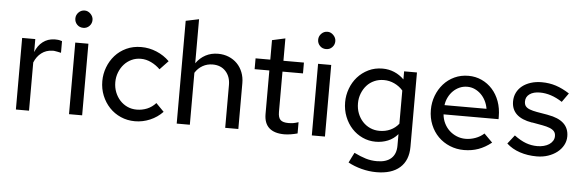

<svg xmlns="http://www.w3.org/2000/svg" viewBox="-55 -921 4019 1325"><g transform="rotate(5 1954.0 -258.5)"><path d="M70 0V-496H161V-406Q179 -452 213 -478Q247 -504 291 -505Q295 -506 299 -505.5Q303 -505 307 -505Q318 -505 327.5 -503Q337 -501 346 -498V-417Q335 -420 323 -422Q311 -424 300 -426Q296 -426 292 -426.5Q288 -427 284 -426Q242 -425 210 -400.5Q178 -376 161 -334V0Z M484 -602Q458 -602 441 -619.5Q424 -637 424 -662Q424 -686 441.5 -704Q459 -722 484 -722Q507 -722 525 -703.5Q543 -685 543 -662Q543 -637 526 -619.5Q509 -602 484 -602ZM529 -496V0H438V-496Z M900 -72Q938 -72 972 -86Q1006 -100 1032 -129Q1046 -115 1059.5 -101Q1073 -87 1087 -73Q1050 -34 999.5 -12.5Q949 9 895 9Q842 9 796.5 -11Q751 -31 718 -66Q685 -101 666 -147.5Q647 -194 647 -248Q647 -297 664.5 -343.5Q682 -390 714 -426Q746 -462 792 -483.5Q838 -505 895 -505Q950 -505 1001.5 -483.5Q1053 -462 1091 -424Q1076 -409 1062 -393.5Q1048 -378 1033 -363Q1006 -390 971 -407Q936 -424 899 -424Q864 -424 834.5 -410Q805 -396 783.5 -372Q762 -348 749.5 -316Q737 -284 737 -248Q737 -211 749.5 -179Q762 -147 784 -123Q806 -99 835.5 -85.5Q865 -72 900 -72Z M1184 0V-712Q1207 -717 1229.5 -721.5Q1252 -726 1275 -731V-426Q1302 -464 1340.5 -484.5Q1379 -505 1427 -505Q1467 -505 1501 -491Q1535 -477 1559.5 -452Q1584 -427 1597.5 -392.5Q1611 -358 1611 -318V0H1520V-288V-297Q1520 -355 1486.5 -391.5Q1453 -428 1396 -428Q1358 -428 1326.5 -410Q1295 -392 1275 -360V0Z M1789 -120V-421H1687V-496H1789V-631Q1812 -636 1834.5 -641Q1857 -646 1880 -651V-496H2022V-421H1880V-142Q1880 -102 1896.5 -86.5Q1913 -71 1951 -71Q1970 -71 1985 -73.5Q2000 -76 2021 -83V-5Q1999 1 1975 5Q1951 9 1930 9Q1861 9 1825 -23Q1789 -55 1789 -120Z M2166 -602Q2140 -602 2123 -619.5Q2106 -637 2106 -662Q2106 -686 2123.5 -704Q2141 -722 2166 -722Q2189 -722 2207 -703.5Q2225 -685 2225 -662Q2225 -637 2208 -619.5Q2191 -602 2166 -602ZM2211 -496V0H2120V-496Z M2562 5Q2514 5 2471.5 -14.5Q2429 -34 2397.5 -68Q2366 -102 2347.5 -148.5Q2329 -195 2329 -249Q2329 -297 2346 -343Q2363 -389 2394 -424Q2425 -459 2469 -480.5Q2513 -502 2567 -502Q2610 -502 2648 -486Q2686 -470 2716 -440V-496H2805V19Q2805 113 2748 163.5Q2691 214 2586 214Q2534 214 2482.5 200.5Q2431 187 2389 164Q2397 146 2406.5 128.5Q2416 111 2424 94Q2469 116 2505.5 127Q2542 138 2583 138Q2647 138 2681 107.5Q2715 77 2715 19V-61Q2686 -27 2646.5 -11Q2607 5 2562 5ZM2418 -249Q2418 -211 2430.5 -179Q2443 -147 2465 -123Q2487 -99 2517 -85.5Q2547 -72 2582 -72Q2623 -72 2657 -87.5Q2691 -103 2715 -133V-363Q2691 -391 2656 -407.5Q2621 -424 2583 -424Q2547 -424 2516.5 -410.5Q2486 -397 2464.5 -373Q2443 -349 2430.5 -317Q2418 -285 2418 -249Z M3364 -59Q3320 -24 3274 -7.5Q3228 9 3174 9Q3122 9 3076 -10Q3030 -29 2996 -63Q2962 -97 2942.5 -144.5Q2923 -192 2923 -248Q2923 -299 2940.5 -345.5Q2958 -392 2989.5 -427.5Q3021 -463 3065 -483.5Q3109 -504 3162 -504Q3211 -504 3253.5 -484.5Q3296 -465 3327.5 -430Q3359 -395 3376.5 -347Q3394 -299 3394 -241V-224H3013Q3016 -191 3030 -162.5Q3044 -134 3066 -113.5Q3088 -93 3117 -81Q3146 -69 3178 -69Q3213 -69 3247 -81.5Q3281 -94 3306 -117ZM3160 -428Q3131 -428 3106.5 -417Q3082 -406 3063 -387.5Q3044 -369 3031 -343.5Q3018 -318 3014 -288H3305Q3300 -318 3287 -343.5Q3274 -369 3255 -387.5Q3236 -406 3212 -417Q3188 -428 3160 -428Z M3469 -62Q3481 -77 3492.5 -92Q3504 -107 3516 -122Q3559 -90 3597 -76Q3635 -62 3676 -62Q3700 -62 3721 -67.5Q3742 -73 3757.5 -83Q3773 -93 3782.5 -108Q3792 -123 3792 -141Q3792 -162 3781 -174.5Q3770 -187 3749.5 -195Q3729 -203 3699 -208.5Q3669 -214 3630 -221H3625Q3483 -245 3483 -355Q3483 -388 3496.5 -415.5Q3510 -443 3534.5 -462.5Q3559 -482 3593.5 -493Q3628 -504 3669 -504Q3722 -504 3768 -489Q3814 -474 3862 -443Q3851 -427 3840 -412Q3829 -397 3818 -381Q3778 -407 3739.5 -419.5Q3701 -432 3663 -432Q3618 -432 3591.5 -413Q3565 -394 3565 -362Q3565 -341 3574.5 -329Q3584 -317 3603.5 -309.5Q3623 -302 3653.5 -296.5Q3684 -291 3727 -284L3731 -283Q3877 -258 3877 -147Q3877 -114 3861.5 -85.5Q3846 -57 3819 -36Q3792 -15 3756 -3Q3720 9 3678 9Q3615 9 3561 -9Q3507 -27 3469 -62Z"/></g></svg>

Font: Rosa Sans
Style: Regular
Weight: 400
Designer: Pentagram / MCKL
Foundry: Pentagram / MCKL
Version: Version 1.005;September 16, 2019;FontCreator 11.5.0.2425 64-